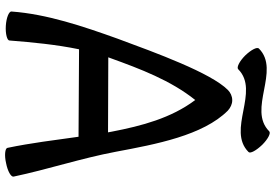

<svg xmlns="http://www.w3.org/2000/svg" viewBox="-180 -862 1063 742"><g transform="rotate(90 351.0 -490.5)"><path d="M247 -880C332 -965 482 -835 567 -920C574 -927 561 -950 539 -973C517 -995 494 -1007 487 -1000C402 -915 252 -1045 167 -960C160 -953 172 -930 194 -907C216 -885 240 -873 247 -880ZM136 4C143 -86 152 -178 170 -265L508 -263C521 -171 532 -79 551 12C553 21 580 24 610 17C641 11 664 -2 662 -12C634 -145 591 -274 566 -407C537 -562 503 -744 407 -840C396 -850 382 -857 367 -857C351 -857 337 -850 327 -840C261 -774 184 -563 129 -414C81 -280 34 -141 24 -4C23 6 48 16 79 18C110 20 136 13 136 4ZM204 -386C246 -502 290 -619 366 -714C436 -621 466 -507 488 -393C489 -387 490 -382 491 -377L201 -378C202 -381 203 -384 204 -386Z"/></g></svg>

Font: Nupuram SemiBold
Style: Regular
Weight: 600
Designer: Santhosh Thottingal (santhosh.thottingal@gmail.com)
Foundry: SMC
Version: Version 1.000